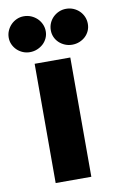

<svg xmlns="http://www.w3.org/2000/svg" viewBox="-118 -775 511 822"><g transform="rotate(-10 138.0 -363.5)"><path d="M0 0ZM211 -518.5V0H56V-518.5ZM127 -647.5Q127 -631.5 120.5 -617.5Q114 -603.5 102.8 -593.2Q91.5 -583 76.8 -577Q62 -571 45 -571Q29 -571 14.8 -577Q0.5 -583 -10.2 -593.2Q-21 -603.5 -27.5 -617.5Q-34 -631.5 -34 -647.5Q-34 -664 -27.5 -678.5Q-21 -693 -10.2 -703.8Q0.5 -714.5 14.8 -720.8Q29 -727 45 -727Q62 -727 76.8 -720.8Q91.5 -714.5 102.8 -703.8Q114 -693 120.5 -678.5Q127 -664 127 -647.5ZM310 -647.5Q310 -631.5 303.8 -617.5Q297.5 -603.5 286.5 -593.2Q275.5 -583 260.8 -577Q246 -571 229 -571Q212.5 -571 198 -577Q183.5 -583 172.5 -593.2Q161.5 -603.5 155.2 -617.5Q149 -631.5 149 -647.5Q149 -664 155.2 -678.5Q161.5 -693 172.5 -703.8Q183.5 -714.5 198 -720.8Q212.5 -727 229 -727Q246 -727 260.8 -720.8Q275.5 -714.5 286.5 -703.8Q297.5 -693 303.8 -678.5Q310 -664 310 -647.5Z"/></g></svg>

Font: Lato Black
Style: Regular
Weight: 900
Designer: Lukasz Dziedzic
Foundry: tyPoland Lukasz Dziedzic
Version: Version 2.007; 2014-02-27